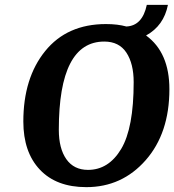

<svg xmlns="http://www.w3.org/2000/svg" viewBox="-20 -759 717 790"><path d="M581 -613Q677 -543 677 -392Q677 -211 579.5 -100Q482 11 335 11Q212 11 144 -61Q76 -133 76 -259Q76 -438 166 -549Q256 -660 416 -660Q464 -660 500 -650Q566 -653 584 -739H671Q654 -653 581 -613ZM342 -60Q427 -60 478.5 -146Q530 -232 530 -421Q530 -497 500 -542.5Q470 -588 409 -588Q222 -588 222 -225Q222 -148 253 -104Q284 -60 342 -60Z"/></svg>

Font: Arsenal
Style: Bold Italic
Weight: 700
Italic angle: -9.10001°
Designer: Andrij Shevchenko
Foundry: Stairsfor
Version: Version 2.001;PS 002.001;hotconv 1.0.88;makeotf.lib2.5.64775